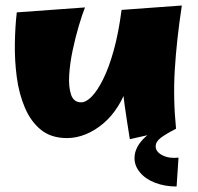

<svg xmlns="http://www.w3.org/2000/svg" viewBox="-20 -484 721 698"><path d="M224 18Q166 18 129 -12Q92 -42 70.5 -92.5Q49 -143 41 -203.5Q33 -264 34 -325.5Q35 -387 41 -439L289 -457Q279 -432 266.5 -390Q254 -348 244 -300.5Q234 -253 231.5 -210Q229 -167 238.5 -139.5Q248 -112 275 -112Q293 -112 313.5 -133Q334 -154 355 -196Q376 -238 393.5 -301Q411 -364 422 -448L459 -276Q459 -224 445.5 -179Q432 -134 409 -97.5Q386 -61 356 -35.5Q326 -10 292 4Q258 18 224 18ZM452 22Q441 -46 433 -102.5Q425 -159 421.5 -212Q418 -265 418 -322Q418 -379 422 -448L641 -464Q622 -338 615.5 -232Q609 -126 620 -16ZM622 194Q579 194 544 180.5Q509 167 489 143Q469 119 469 91Q469 59 493.5 29.5Q518 0 573 -30L620 -16Q583 3 564.5 17Q546 31 546 48Q546 68 570.5 80.5Q595 93 629 89Z"/></svg>

Font: Marhey Light
Style: Regular
Weight: 300
Designer: Nur Syamsi & Bustanul Arifin
Foundry: Namelatype
Version: Version 1.000